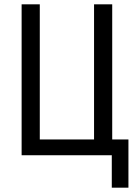

<svg xmlns="http://www.w3.org/2000/svg" viewBox="-20 -718 640 888"><path d="M497 0H80V-698H164V-73H415V-698H499V-73H574V150H497Z"/></svg>

Font: iA Writer Duo V
Style: Regular
Weight: 400
Designer: Mike Abbink, Paul van der Laan, Pieter van Rosmalen, Oliver Reichenstein
Foundry: Information Architects Inc.
Version: Version 2.000